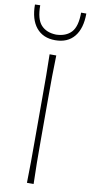

<svg xmlns="http://www.w3.org/2000/svg" viewBox="-123 -1009 495 1049"><g transform="rotate(10 124.5 -484.0)"><path d="M108 0Q109.5 -61 109.8 -117Q110 -173 110 -238V-475Q110 -540.5 109.8 -596.5Q109.5 -652.5 108 -713H145Q143 -652.5 142.5 -596.5Q142 -540.5 142 -475V-238Q142 -173 142.5 -117Q143 -61 145 0ZM124 -794Q56.5 -794 19.2 -839.2Q-18 -884.5 -18 -967L11 -968Q11 -891 40.5 -858.8Q70 -826.5 124 -825Q179 -826.5 208.5 -858.5Q238 -890.5 238 -967H267Q267 -884.5 230 -839.2Q193 -794 124 -794Z"/></g></svg>

Font: Commissioner Flair Thin
Style: Regular
Weight: 100
Designer: Kostas Bartsokas
Foundry: Kostas Bartsokas
Version: Version 1.000; ttfautohint (v1.8.3)